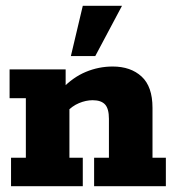

<svg xmlns="http://www.w3.org/2000/svg" viewBox="-20 -641 605 661"><path d="M18 0V-98H69V-303H13V-402H206V-337L193 -335Q231 -375 275.5 -393.5Q320 -412 368 -412Q430 -412 467.5 -377.5Q505 -343 505 -270V-98H551V0H304V-98H355V-232Q355 -267 341.5 -281.5Q328 -296 299 -296Q276 -296 252 -286Q228 -276 209 -255L219 -290V-98H265V0ZM224 -448 265 -621H400L308 -448Z"/></svg>

Font: Rokkitt ExtraBold
Style: Regular
Weight: 800
Version: Version 3.103